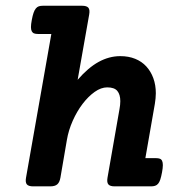

<svg xmlns="http://www.w3.org/2000/svg" viewBox="-20 -661 640 681"><path d="M255.4 -377.9Q292.5 -420.9 329.8 -441.4Q367.2 -461.9 406.7 -461.9Q436 -461.9 459.5 -452.4Q482.9 -442.9 499 -425.3Q515.1 -407.7 523.9 -383.5Q532.7 -359.4 532.7 -330.1Q532.7 -321.3 531.7 -311.8Q530.8 -302.2 529.3 -293L495.6 -100.1H533.2Q541.5 -100.1 546.9 -98.1Q552.2 -96.2 554.9 -90.6Q557.6 -85 557.6 -75.2Q557.6 -65.4 554.7 -49.8Q551.8 -34.2 548.6 -24.4Q545.4 -14.6 540.8 -9.3Q536.1 -3.9 530 -2Q523.9 0 515.6 0H386.7Q370.1 0 364.3 -7.1Q358.4 -14.2 361.3 -30.8L403.8 -273.9Q406.7 -289.1 406.7 -302.2Q406.7 -325.7 396.2 -338.4Q385.7 -351.1 360.4 -351.1Q338.4 -351.1 315.7 -335Q293 -318.8 272.9 -292.5Q252.9 -266.1 238 -232.7Q223.1 -199.2 217.3 -165L194.3 -30.8Q191.4 -14.2 183.1 -7.1Q174.8 0 158.2 0H97.7Q81.1 0 75.2 -7.1Q69.3 -14.2 72.3 -30.8L162.1 -540.5H114.7Q106.4 -540.5 101.1 -542.5Q95.7 -544.4 92.8 -549.8Q89.8 -555.2 89.8 -564.9Q89.8 -574.7 92.8 -590.3Q95.7 -606 99.1 -615.7Q102.5 -625.5 107.2 -631.1Q111.8 -636.7 117.9 -638.7Q124 -640.6 132.3 -640.6H271Q287.6 -640.6 293.5 -633.5Q299.3 -626.5 296.4 -609.9Z"/></svg>

Font: Courier Prime
Style: Bold Italic
Weight: 700
Monospace: yes
Designer: Alan Dague-Greene
Foundry: Quote-Unquote Apps
Version: Version 1.202